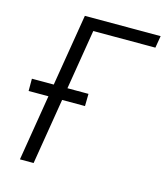

<svg xmlns="http://www.w3.org/2000/svg" viewBox="-110 -822 796 908"><g transform="rotate(15 288.0 -367.5)"><path d="M72 0H139L192 -323H304L305 -383H202L250 -676H554L564 -735H193L135 -383H28V-323H125Z"/></g></svg>

Font: Iosevka Sparkle Light
Style: Italic
Weight: 300
Italic angle: -9°
Designer: Belleve Invis
Foundry: Belleve Invis
Version: Version 4.5.0; ttfautohint (v1.8.3)